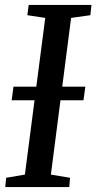

<svg xmlns="http://www.w3.org/2000/svg" viewBox="-20 -763 393 783"><path d="M1.5 0 5 -38 81.5 -51 164.5 -690 91.5 -701 97 -743H353L348.5 -701L270 -690L187.5 -51L265.5 -38L262.5 0ZM27.5 -354 35 -409.5H328L320.5 -354Z"/></svg>

Font: Merriweather 28pt
Style: Italic
Weight: 400
Italic angle: -7.8°
Version: Version 2.101